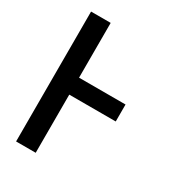

<svg xmlns="http://www.w3.org/2000/svg" viewBox="-178 -838 855 941"><g transform="rotate(30 250.0 -367.5)"><path d="M59 0V-735H170V-425H433V-329H170V0Z"/></g></svg>

Font: Moesevka
Style: Bold
Weight: 700
Monospace: yes
Designer: Belleve Invis
Foundry: Belleve Invis
Version: Version 32.5.0; ttfautohint (v1.8.4)